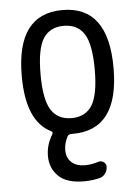

<svg xmlns="http://www.w3.org/2000/svg" viewBox="-53 -572 607 834"><g transform="rotate(-5 250.0 -155.0)"><path d="M339.4 -415.5Q310.5 -460.9 250 -460.9Q189.5 -460.9 160.6 -415.5Q131.8 -370.1 131.8 -260.3Q131.8 -150.4 160.6 -104.5Q189.5 -58.6 250 -58.6Q310.5 -58.6 339.4 -104.5Q368.2 -150.4 368.2 -260.3Q368.2 -370.1 339.4 -415.5ZM156.2 -9.8Q49.8 -61.5 49.8 -259.8Q49.8 -529.3 250 -529.8Q450.2 -530.3 450.2 -260.3Q450.2 9.8 250 9.8H243.2Q230.5 9.8 225.6 18.6Q210 47.9 210 77.1Q210 111.3 231.4 130.9Q252.9 150.4 290 150.4Q319.3 150.4 348.6 140.6Q360.4 136.7 371.6 144Q382.8 151.4 382.8 164.1Q382.8 180.7 373 194.3Q363.3 208 346.7 211.9Q311.5 219.7 280.3 219.7Q204.1 219.7 168.5 184.6Q132.8 149.4 132.8 96.7Q132.8 47.9 160.2 3.9Q165 -4.9 156.2 -9.8Z"/></g></svg>

Font: Rounded-X Mgen+ 1m regular
Style: Regular
Weight: 400
Designer: [Source Han Sans]
Ryoko NISHIZUKA  (kana & ideographs); Paul D. Hunt (Latin, Greek & Cyrillic); Wenlong ZHANG  (bopomofo
Version: Version 1.059.20150602